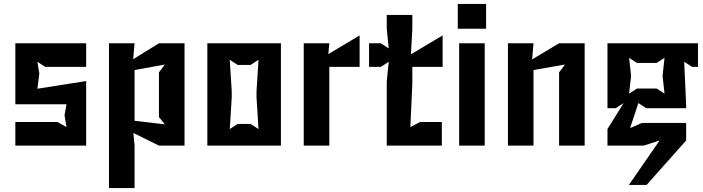

<svg xmlns="http://www.w3.org/2000/svg" viewBox="-20 -740 3576 976"><path d="M58 0H418V-328L170 -289L180 -366L170 -426L210 -400H418V-520H58V-210H318L308 -154L318 -94L272 -120H58Z M534 216H664V0L658 -64L788 0H918V-520H788L657 -439L664 -520H534ZM664 -126V-384L818 -412L788 -372V-145L818 -108Z M1034 0H1408V-520H1034ZM1148 -84 1158 -245V-275L1148 -436L1188 -410H1254L1294 -436L1284 -275V-245L1294 -84L1254 -110H1188Z M1524 0H1654V-400H1808V-560L1649 -465L1654 -520H1524Z M2076 -314V-400H2230V-560L2069 -464L2076 -594V-664H1946V-594L1956 -494L1916 -520H1856V-400H1916L1956 -426L1946 -326V0H2226V-120H2116L2066 -94Z M2314 0H2444V-520H2314ZM2307 -594H2451V-720H2307Z M2562 0H2692V-384L2852 -412L2822 -372V0H2952V-520H2822L2685 -438L2692 -520H2562Z M3177 200H3267L3468 -26V-115H3243L3183 -89L3225 -216L3265 -190H3468V-206L3458 -426L3498 -400H3528V-520H3068V-190H3110L3150 -216L3068 -84V0H3253L3333 -26ZM3178 -264 3188 -355 3178 -446 3218 -420H3318L3358 -446L3348 -355L3358 -264L3318 -290H3218Z"/></svg>

Font: Pescante Normal
Style: Regular
Weight: 400
Designer: Ariel Martín Pérez
Foundry: Tunera Type Foundry
Version: Version 1.000;FEAKit 1.0